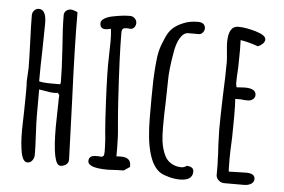

<svg xmlns="http://www.w3.org/2000/svg" viewBox="-49 -740 1219 823"><g transform="rotate(5 560.0 -328.5)"><path d="M203 -165 204 -222 205 -268V-271V-281Q206 -289 206 -300Q206 -302 203 -305Q200 -308 200 -310V-311Q195 -309 182 -309Q169 -309 150 -313Q144 -314 118 -318V-203Q118 -177 121 -121Q124 -66 124 -39Q124 -24 116 -13Q108 -2 95 -2Q76 -2 68 -39Q60 -77 60 -138L62 -219Q63 -253 63 -291V-308V-322Q63 -338 62 -343V-348L65 -406Q65 -444 62 -519Q59 -594 59 -632Q59 -644 67 -653Q75 -662 87 -662Q119 -662 119 -602L117 -478Q115 -422 115 -353Q130 -348 169 -348H206Q208 -354 208 -360Q208 -408 202 -502Q195 -590 195 -645Q195 -656 203.5 -663.5Q212 -671 224 -671Q231 -671 244 -666L253 -662Q253 -520 263 -283L272 -30Q272 -16 261.5 -8Q251 0 237 0Q203 0 203 -165Z M355 -31Q355 -55 386 -55H397L407 -54Q415 -54 418 -59Q421 -64 421 -77Q421 -94 419 -130Q416 -154 412 -216Q403 -369 403 -447Q403 -475 404 -498L405 -549Q405 -582 402 -604Q386 -600 379 -600Q355 -600 355 -624Q355 -636 370 -645Q385 -654 408 -658Q448 -666 479 -666Q491 -666 499.5 -657.5Q508 -649 508 -638Q508 -627 501.5 -619Q495 -611 485 -611Q479 -611 475 -612H467Q457 -612 452.5 -607.5Q448 -603 448 -591Q448 -494 460 -299Q462 -263 468 -193Q473 -147 473 -99V-61Q479 -62 493 -62Q535 -62 535 -27V-21L510 -4Q509 -4 503.5 -3.5Q498 -3 483 -3Q451 -1 442 -1Q355 -1 355 -31Z M668 -7Q601 -50 601 -242V-269V-300V-324Q601 -364 602 -395.5Q603 -427 606 -464Q609 -503 615 -527.5Q621 -552 635 -583Q647 -612 664.5 -628Q682 -644 710 -655Q735 -666 772 -666Q787 -666 795 -659Q803 -652 803 -641Q803 -631 796.5 -623Q790 -615 781 -614H734Q714 -614 699 -589Q684 -564 678 -524Q665 -450 665 -404V-399L663 -303Q661 -260 661 -206Q661 -168 664 -144Q669 -108 681 -84Q693 -57 722 -45Q737 -39 755 -39Q766 -39 777 -47Q790 -47 798.5 -41.5Q807 -36 807 -25Q807 14 752 14Q730 14 705.5 7.5Q681 1 668 -7Z M908 -18V-44V-64Q907 -73 907 -85Q907 -106 904 -149L902 -213Q902 -262 905 -359Q909 -446 909 -505Q909 -519 906 -547Q903 -576 903 -589Q903 -660 945 -660Q978 -660 1021.5 -647Q1065 -634 1065 -616Q1065 -606 1056.5 -597.5Q1048 -589 1036 -584Q994 -599 960 -604Q961 -589 961 -561Q961 -521 960 -489Q957 -441 957 -417L960 -401L976 -402Q984 -403 996 -403Q1044 -403 1044 -375Q1044 -364 1035 -356.5Q1026 -349 1012 -349Q994 -349 984 -351H959Q961 -325 961 -275Q961 -225 960 -185Q957 -124 957 -94Q957 -38 959 -38L992 -39Q1009 -40 1033 -40Q1071 -40 1071 -16Q1071 -2 1058.5 5.5Q1046 13 1028 13H943Q930 13 919.5 4Q909 -5 908 -18Z"/></g></svg>

Font: Amatic SC
Style: Bold
Weight: 700
Designer: Multiple Designers
Foundry: Vernon Adams
Version: Version 2.505